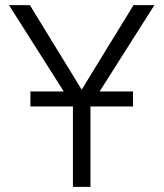

<svg xmlns="http://www.w3.org/2000/svg" viewBox="-20 -725 635 745"><path d="M98 -312V-370H496V-312ZM244 -344 15 -705H96L305 -364H289L498 -705H579L350 -344ZM263 0V-363H331V0Z"/></svg>

Font: TikTok Sans 24pt Light
Style: Regular
Weight: 300
Version: Version 4.000